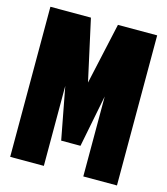

<svg xmlns="http://www.w3.org/2000/svg" viewBox="-106 -783 754 865"><g transform="rotate(15 271.0 -350.0)"><path d="M22 0V-700H211L274 -414L337 -700H520V0H363V-373L315 -130H225L179 -373V0Z"/></g></svg>

Font: Georama ExtraCondensed Black
Style: Regular
Weight: 900
Width: 2
Designer: Jean-Baptiste Levee
Foundry: Production Type
Version: Version 1.000